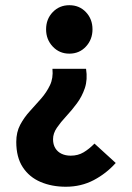

<svg xmlns="http://www.w3.org/2000/svg" viewBox="-20 -528 503 734"><path d="M231.6 185.9Q178 185.9 134.9 167.5Q91.9 149.1 67.1 111.3Q42.2 73.5 42.2 14.4Q42.2 -22.5 57.1 -50.7Q72.1 -79 94.1 -103Q116.2 -127.1 137.1 -151Q158 -174.9 171 -202.2Q184 -229.4 180.5 -264.9H309Q315.3 -223.7 304.4 -191.3Q293.5 -158.9 273.8 -132.5Q254.1 -106.1 233 -83.4Q211.9 -60.8 197.4 -39.5Q182.8 -18.3 182.8 4.3Q182.8 24.5 191.5 38.6Q200.2 52.7 215.4 59.9Q230.5 67.1 250.3 67.1Q278.2 67.1 299.6 54.3Q321.1 41.4 341.2 20.9L422.4 95Q386.7 135 338.5 160.5Q290.2 185.9 231.6 185.9ZM245 -322.9Q207.1 -322.9 181.6 -350Q156.2 -377 156.2 -415.8Q156.2 -455.1 181.6 -481.6Q207.1 -508.1 245 -508.1Q283.5 -508.1 308.5 -481.6Q333.6 -455.1 333.6 -415.8Q333.6 -377 308.5 -350Q283.5 -322.9 245 -322.9Z"/></svg>

Font: Mada
Style: Regular
Weight: 400
Designer: Khaled Hosny
Version: Version 1.5